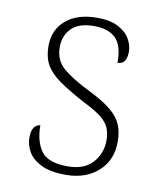

<svg xmlns="http://www.w3.org/2000/svg" viewBox="-68 -598 551 663"><g transform="rotate(10 207.5 -266.5)"><path d="M207 10Q152 10 120 -6Q88 -22 74.5 -46Q61 -70 61 -95Q61 -120 70 -131.5Q79 -143 91 -143Q91 -87 115 -53.5Q139 -20 208 -20Q266 -20 295.5 -53Q325 -86 325 -131Q325 -155 317.5 -174Q310 -193 288 -210.5Q266 -228 223 -249Q167 -279 133.5 -303Q100 -327 85.5 -353.5Q71 -380 71 -418Q71 -475 111 -509Q151 -543 220 -543Q265 -543 293.5 -528.5Q322 -514 335 -491.5Q348 -469 348 -447Q348 -402 316 -402Q316 -464 290 -488.5Q264 -513 215 -513Q161 -513 135.5 -487Q110 -461 110 -421Q110 -375 142 -347.5Q174 -320 237 -289Q288 -264 315.5 -241Q343 -218 353.5 -192.5Q364 -167 364 -134Q364 -68 320 -29Q276 10 207 10Z"/></g></svg>

Font: Noto Serif Tamil ExtraLight
Style: Regular
Weight: 200
Designer: Indian Type Foundry, Tom Grace, and the Monotype Design Team
Foundry: Monotype Imaging Inc.
Version: Version 2.004; ttfautohint (v1.8.4.7-5d5b)